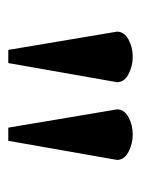

<svg xmlns="http://www.w3.org/2000/svg" viewBox="40 -790 333 452"><g transform="rotate(90 206.0 -564.5)"><path d="M174 -674 129 -418H98L55 -674Q55 -691 73.5 -701Q92 -711 114 -711Q136 -711 155 -701Q174 -691 174 -674ZM357 -674 312 -418H281L238 -674Q238 -691 256.5 -701Q275 -711 297 -711Q319 -711 338 -701Q357 -691 357 -674Z"/></g></svg>

Font: Tiro Bangla
Style: Regular
Weight: 400
Designer: Bangla: John Hudson & Fiona Ross. Latin: John Hudson.
Foundry: Tiro Typeworks Ltd.
Version: Version 1.60